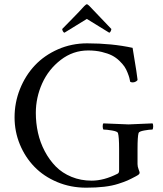

<svg xmlns="http://www.w3.org/2000/svg" viewBox="-20 -869 760 895"><path d="M270 -733.9Q283.2 -747.6 316.4 -781.2Q349.6 -814.9 373 -840.8Q381.3 -849.1 384.8 -849.1Q388.7 -849.1 397 -840.8Q417.5 -818.8 447.8 -787.6Q478 -756.3 499 -733.9Q499 -729 495.8 -722.9Q492.7 -716.8 488.8 -716.8L384.8 -780.8L280.8 -716.8Q276.9 -716.8 273.4 -722.9Q270 -729 270 -733.9ZM47.9 -321.8Q47.9 -391.1 73.2 -454.3Q98.6 -517.6 142.8 -564.5Q187 -611.3 250.5 -639.2Q314 -667 386.2 -667Q501.5 -667 598.1 -646Q621.1 -507.8 621.1 -498Q621.6 -493.7 614 -489.3Q606.4 -484.9 599.1 -484.9Q591.3 -484.9 586.9 -487.8Q585 -498 583 -505.9Q581.1 -513.7 574.7 -530Q568.4 -546.4 560.1 -558.6Q551.8 -570.8 536.4 -585.7Q521 -600.6 502 -610.4Q482.9 -620.1 454.1 -627Q425.3 -633.8 391.1 -633.8Q320.3 -633.8 263.2 -589.8Q206.1 -545.9 176.5 -480Q147 -414.1 147 -342.8Q147 -295.4 157 -250.2Q167 -205.1 188.5 -164.3Q210 -123.5 240 -93Q270 -62.5 313.2 -44.7Q356.4 -26.9 407.2 -26.9Q464.4 -26.9 527.8 -59.1Q535.2 -62.5 535.2 -74.2V-174.8Q535.2 -231.4 529.8 -249Q527.8 -256.3 502.4 -260.7Q477.1 -265.1 461.9 -265.1Q459 -269 458.7 -279.5Q458.5 -290 461.9 -293.9Q564.5 -289.1 579.1 -289.1Q588.4 -289.1 690.9 -293.9Q694.3 -290 694.1 -279.5Q693.8 -269 690.9 -265.1Q675.8 -265.1 651.9 -260.7Q627.9 -256.3 626 -249Q621.1 -232.9 621.1 -174.8V-104Q621.1 -92.3 626 -79.8Q630.9 -67.4 630.9 -64Q630.9 -59.6 627 -55.9Q623 -52.2 610.8 -45.9Q588.9 -34.2 574 -27.6Q559.1 -21 531 -12Q502.9 -2.9 465.8 1.5Q428.7 5.9 381.8 5.9Q309.1 5.9 246.3 -20.5Q183.6 -46.9 140.4 -91.6Q97.2 -136.2 72.5 -196Q47.9 -255.9 47.9 -321.8Z"/></svg>

Font: Crimson
Style: Roman
Weight: 400
Version: Version 0.8